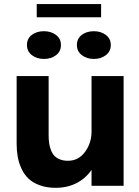

<svg xmlns="http://www.w3.org/2000/svg" viewBox="-20 -899 673 929"><path d="M157.7 -815.4V-879.4H469.2V-815.4ZM192.4 -613.8Q158.2 -613.8 134.3 -632.1Q110.4 -650.4 110.4 -681.2Q110.4 -712.4 134 -730.2Q157.7 -748 192.4 -748Q227.1 -748 251 -730Q274.9 -711.9 274.9 -681.2Q274.9 -649.9 251 -631.8Q227.1 -613.8 192.4 -613.8ZM352.1 -681.2Q352.1 -712.4 375.7 -730.2Q399.4 -748 434.1 -748Q468.3 -748 492.2 -730Q516.1 -711.9 516.1 -681.2Q516.1 -650.4 492.2 -632.1Q468.3 -613.8 434.1 -613.8Q399.9 -613.8 376 -632.1Q352.1 -650.4 352.1 -681.2ZM249 9.8Q205.6 9.8 171.9 -2.7Q138.2 -15.1 117.4 -35.2Q96.7 -55.2 83.7 -83.5Q70.8 -111.8 65.7 -140.9Q60.5 -169.9 60.5 -203.6V-530.8H215.3V-244.6Q215.3 -223.1 217.8 -206.1Q220.2 -189 226.6 -172.6Q232.9 -156.2 243.2 -145.3Q253.4 -134.3 270 -127.7Q286.6 -121.1 308.6 -121.1Q359.9 -121.1 391.4 -164.1Q422.9 -207 422.9 -262.2V-530.8H578.1V0H422.9V-77.1Q394.5 -35.6 350.1 -12.9Q305.7 9.8 249 9.8Z"/></svg>

Font: Epilogue
Style: Bold
Weight: 700
Designer: Tyler Finck
Foundry: Etcetera Type Co
Version: Version 2.112